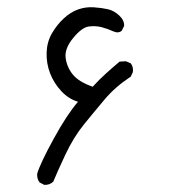

<svg xmlns="http://www.w3.org/2000/svg" viewBox="-20 -350 540 537"><path d="M103.5 167 90.8 160.2Q83 150.4 84 135.7Q92.8 106.4 129.9 38.6Q167 -29.3 198.2 -65.4Q171.9 -73.2 151.4 -95.2Q130.9 -117.2 120.1 -145Q109.4 -172.9 110.4 -202.6Q111.3 -232.4 125 -256.3Q138.7 -280.3 158.2 -298.3Q177.7 -316.4 198.7 -323.7Q219.7 -331.1 242.2 -329.6Q264.6 -328.1 281.7 -324.2Q298.8 -320.3 313.5 -306.6Q328.1 -293 327.1 -277.3L320.3 -263.7Q310.5 -255.9 295.9 -262.7Q281.2 -269.5 264.6 -273.9Q248 -278.3 228.5 -275.9Q209 -273.4 184.6 -243.7Q160.2 -213.9 163.6 -188Q167 -162.1 183.6 -141.6Q200.2 -121.1 239.3 -107.4Q256.8 -127 276.4 -144.5Q295.9 -162.1 314.5 -177.7L332 -178.7L345.7 -172.9Q353.5 -163.1 351.6 -148.4L345.7 -135.7Q302.7 -107.4 273.4 -72.8Q244.1 -38.1 214.8 -2Q185.5 34.2 163.1 82Q140.6 129.9 128.9 158.2Q118.2 168 103.5 167Z"/></svg>

Font: JasonHandwriting1
Style: Regular
Weight: 400
Version: Version 1.48.20